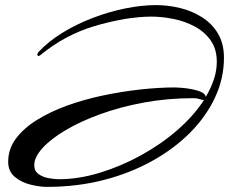

<svg xmlns="http://www.w3.org/2000/svg" viewBox="-20 -679 896 751"><path d="M164 52Q134 52 98.5 43Q63 34 37.5 12.5Q12 -9 12 -46Q12 -96 42 -136.5Q72 -177 124 -209.5Q176 -242 242.5 -266Q309 -290 382.5 -305.5Q456 -321 529 -329Q602 -337 666 -337Q673 -337 691.5 -335.5Q710 -334 731 -330Q752 -326 767.5 -319Q783 -312 785 -300Q805 -334 816.5 -368.5Q828 -403 828 -437Q828 -487 804 -521Q780 -555 741.5 -575.5Q703 -596 658 -605Q613 -614 572 -614Q547 -614 521 -611.5Q495 -609 469 -605Q402 -593 346.5 -576Q291 -559 240 -532Q189 -505 136 -462Q132 -460 131 -460Q126 -460 126 -466Q126 -469 130 -475Q169 -517 224.5 -551Q280 -585 343 -609Q406 -633 470 -646Q534 -659 590 -659Q638 -659 685 -647.5Q732 -636 771 -611Q810 -586 833 -547Q856 -508 856 -453Q856 -373 821.5 -298.5Q787 -224 724 -160.5Q661 -97 574.5 -49Q488 -1 384 25.5Q280 52 164 52ZM211 22Q287 22 369.5 -3Q452 -28 530.5 -71Q609 -114 673.5 -170Q738 -226 778 -288H775Q770 -288 760.5 -291.5Q751 -295 737 -295Q636 -295 543.5 -278Q451 -261 372.5 -232.5Q294 -204 236 -169.5Q178 -135 146 -99.5Q114 -64 114 -33Q114 -10 131 2Q148 14 171 18Q194 22 211 22Z"/></svg>

Font: Arizonia
Style: Regular
Weight: 400
Designer: Robert E. Leuschke
Foundry: Robert E. Leuschke
Version: Version 1.010; ttfautohint (v1.8.4.7-5d5b)